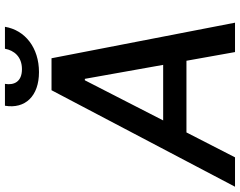

<svg xmlns="http://www.w3.org/2000/svg" viewBox="-136 -836 952 761"><g transform="rotate(-90 339.5 -456.0)"><path d="M95.9 0 194.6 -192.5H478.7L513.1 0H629.6L488.6 -727.3H361.9L-20.6 0ZM242.2 -284.8 401.3 -595.2H407L462.4 -284.8ZM300.4 -911.9C286.9 -832 338.1 -777 433.6 -777C530.2 -777 600.1 -832 613.3 -911.9H526.3C519.9 -876.1 495 -844.5 445.3 -844.5C394.9 -844.5 381 -876.4 387.1 -911.9Z"/></g></svg>

Font: Magic Ui Pro Medium
Style: Italic
Weight: 500
Italic angle: -9.39999°
Designer: Stefan Endress, Andreas Faust
Version: Version 1.000;FEAKit 1.0